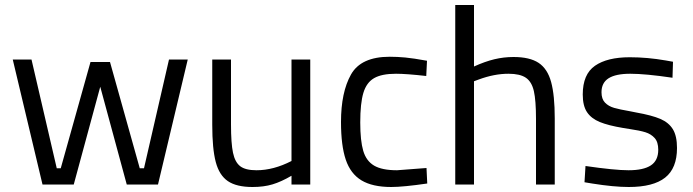

<svg xmlns="http://www.w3.org/2000/svg" viewBox="-20 -738 2771 768"><path d="M31 -500H106L207 -65H223L342 -490H420L539 -65H556L656 -500H731L612 0H487L381 -391L275 0H150Z M829 -239V-500H904V-240Q904 -165 912 -127Q920 -89 941 -73Q962 -57 1006 -57Q1074 -57 1146 -94V-500H1221V0H1146V-35Q1105 -11 1070 -0.5Q1035 10 990 10Q926 10 891.5 -13.5Q857 -37 843 -90Q829 -143 829 -239Z M1344 -250Q1344 -369 1384 -440Q1424 -511 1539 -511Q1569 -511 1601 -508Q1633 -505 1688 -495L1685 -434Q1606 -443 1564 -443Q1507 -443 1476.5 -425.5Q1446 -408 1433.5 -366.5Q1421 -325 1421 -248Q1421 -175 1433 -134.5Q1445 -94 1476.5 -75.5Q1508 -57 1568 -57L1686 -66L1689 -4Q1593 10 1545 10Q1470 10 1426 -16.5Q1382 -43 1363 -99.5Q1344 -156 1344 -250Z M1801 -718H1876V-472Q1920 -492 1957.5 -501Q1995 -510 2034 -510Q2099 -510 2134.5 -486.5Q2170 -463 2184.5 -410Q2199 -357 2199 -264V0H2124V-262Q2124 -336 2115.5 -373.5Q2107 -411 2083.5 -427Q2060 -443 2014 -443Q1957 -443 1895 -420L1876 -413V0H1801Z M2348 -4 2318 -9 2322 -74Q2439 -57 2494 -57Q2554 -57 2583.5 -76.5Q2613 -96 2613 -139Q2613 -170 2598.5 -186Q2584 -202 2561.5 -209Q2539 -216 2498 -222L2473 -226Q2413 -236 2379 -250Q2345 -264 2328 -289.5Q2311 -315 2311 -360Q2311 -441 2360 -475Q2409 -509 2499 -509Q2570 -509 2644 -496L2672 -491L2670 -427Q2562 -443 2501 -443Q2443 -443 2414.5 -425Q2386 -407 2386 -369Q2386 -342 2400 -327.5Q2414 -313 2436.5 -306.5Q2459 -300 2500 -293L2525 -288Q2587 -277 2621 -262.5Q2655 -248 2671.5 -221Q2688 -194 2688 -146Q2688 -65 2640.5 -27.5Q2593 10 2495 10Q2435 10 2348 -4Z"/></svg>

Font: Cairo
Style: Regular
Weight: 400
Designer: Mohamed Gaber, the designers of Titillium
Foundry: Kief Type Foundry
Version: Version 2.009; ttfautohint (v1.5.33-1714) -l 8 -r 50 -G 200 